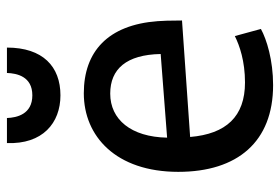

<svg xmlns="http://www.w3.org/2000/svg" viewBox="-150 -662 826 567"><g transform="rotate(-90 263.5 -378.0)"><path d="M487 -254 143 -230C152 -124 203 -68 304 -68C367 -68 413 -84 441 -98L462 -21C431 -4 370 15 296 15C129 15 40 -90 40 -265C40 -449 145 -544 272 -544C395 -544 474 -473 485 -326C486 -310 487 -294 487 -254ZM388 -317C386 -418 344 -466 271 -466C195 -466 143 -405 141 -298ZM266 -613C184 -613 121 -666 125 -771H199C200 -742 210 -696 266 -696C322 -696 331 -742 332 -771H407C407 -665 351 -613 266 -613Z"/></g></svg>

Font: Repo Medium
Style: Regular
Weight: 500
Designer: Stefan Peev
Foundry: Context Ltd
Version: Version 1.502